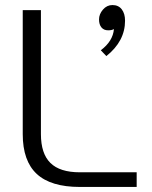

<svg xmlns="http://www.w3.org/2000/svg" viewBox="-20 -740 601 760"><path d="M70 -209V-700H142V-209Q142 -132 179.5 -95Q217 -58 296 -58H521V0H296Q181 0 125.5 -51.5Q70 -103 70 -209ZM475 -658Q475 -577 401 -518L379 -541Q427 -577 431 -625Q423 -620 408 -620Q391 -620 381.5 -631.5Q372 -643 372 -663Q372 -684 387.5 -702Q403 -720 425 -720Q449 -720 462 -703Q475 -686 475 -658Z"/></svg>

Font: KoHo
Style: Regular
Weight: 400
Version: Version 1.000; ttfautohint (v1.6)